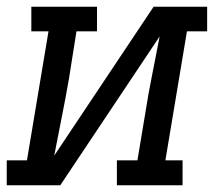

<svg xmlns="http://www.w3.org/2000/svg" viewBox="-30 -550 650 570"><path d="M-10 0V-74H50L114 -457H63V-530H258V-457H197L175 -318Q165 -260 153.5 -203Q142 -146 131 -88L426 -530H585V-457H525L461 -74H512V0H317V-74H378L401 -212Q410 -270 421.5 -327Q433 -384 444 -442L149 0Z"/></svg>

Font: Iosevka Curly Slab ExObl
Style: Regular
Weight: 400
Width: 7
Italic angle: -9°
Monospace: yes
Designer: Belleve Invis
Foundry: Belleve Invis
Version: Version 11.1.0; ttfautohint (v1.8.3)